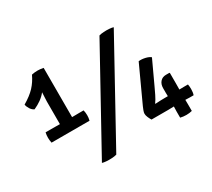

<svg xmlns="http://www.w3.org/2000/svg" viewBox="-132 -929 1299 1175"><g transform="rotate(-30 518.0 -341.5)"><path d="M138.5 -334.5Q147.5 -334.5 162.8 -334.2Q178 -334 186.5 -334V-494Q186.5 -505.5 187.8 -522.8Q189 -540 189.5 -557.5Q172.5 -536 149.5 -519.5Q126.5 -503 97.5 -490Q82.5 -497 72 -513.2Q61.5 -529.5 59 -545.5Q111 -576 140.8 -608Q170.5 -640 190 -682Q210 -686.5 232 -686.5Q249 -686.5 272.5 -682V-334Q280.5 -334 297.2 -334.2Q314 -334.5 322.5 -334.5H354Q358.5 -318 358.5 -298Q358.5 -289.5 357.5 -280Q356.5 -270.5 354 -261.5H85.5Q81.5 -281.5 81.5 -298Q81.5 -317.5 85.5 -334.5ZM667.5 -683Q680 -687 700.5 -688.2Q721 -689.5 740.2 -688Q759.5 -686.5 768.5 -683L392 0Q379 4 358.8 5.2Q338.5 6.5 319.2 5Q300 3.5 290.5 0ZM686 -78Q678.5 -90 672.5 -104.5Q666.5 -119 666.5 -130Q666.5 -139 671.8 -153Q677 -167 681 -175.5L796.5 -426.5Q816.5 -429 841.2 -423.5Q866 -418 879 -407L803.5 -244.5Q795 -225.5 781.2 -197.5Q767.5 -169.5 754 -151.5L755.5 -149.5Q774 -151 794.5 -151.5Q815 -152 825 -152H844Q844 -158 843.8 -165Q843.5 -172 843.5 -176V-208.5Q843.5 -236.5 858.8 -253.8Q874 -271 899.5 -271H924L926 -268V-196.5Q926 -186.5 925.8 -173.8Q925.5 -161 925.5 -152Q933 -152 941.8 -152.2Q950.5 -152.5 958 -152.5H986.5Q989.5 -138 989.5 -119.5Q989.5 -95 983.5 -78H956Q950 -78 941 -78.5Q932 -79 925.5 -79Q925.5 -71 925.8 -61.5Q926 -52 926 -43.5V-0.5Q917.5 2 906.5 3.2Q895.5 4.5 885.5 4.5Q875 4.5 863.8 3.2Q852.5 2 843.5 -0.5V-43.5Q843.5 -52 844 -61.5Q844.5 -71 844.5 -79Q837 -79 825.5 -78.5Q814 -78 804.5 -78Z"/></g></svg>

Font: Signika SC
Style: Regular
Weight: 400
Designer: Anna Giedryś
Foundry: Anna Giedryś
Version: Version 2.000; ttfautohint (v1.8.3) -l 8 -r 50 -G 200 -x 9 -